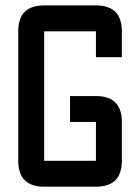

<svg xmlns="http://www.w3.org/2000/svg" viewBox="-20 -704 528 724"><path d="M341.8 0H146.5Q48.8 0 48.8 -97.7V-585.9Q48.8 -683.6 146.5 -683.6H341.8Q439.5 -683.6 439.5 -585.9V-488.3H341.8V-585.9H146.5V-97.7H341.8V-244.1H244.1V-341.8H341.8Q439.5 -341.8 439.5 -244.1V-97.7Q439.5 0 341.8 0Z"/></svg>

Font: BabelStone Runic Norn
Style: Regular
Weight: 400
Designer: Andrew West
Foundry: BabelStone
Version: Version 3.002 March 14, 2022